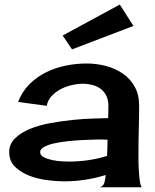

<svg xmlns="http://www.w3.org/2000/svg" viewBox="-20 -792 664 824"><path d="M408.2 11.7Q424.8 6.8 428.7 -10.3Q432.6 -27.3 433.6 -41Q389.6 -27.3 344.7 -20.5Q299.8 -13.7 254.9 -13.7Q225.6 -13.7 185.1 -18.6Q144.5 -23.4 107.9 -37.1Q71.3 -50.8 45.4 -75.2Q19.5 -99.6 19.5 -139.6Q19.5 -173.8 44.4 -198.2Q69.3 -222.7 108.4 -238.8Q147.5 -254.9 196.3 -263.7Q245.1 -272.5 292 -277.3Q338.9 -282.2 379.9 -283.2Q420.9 -284.2 444.3 -285.2Q444.3 -298.8 444.8 -311.5Q445.3 -324.2 445.3 -337.9Q445.3 -362.3 436.5 -380.4Q427.7 -398.4 412.6 -410.2Q397.5 -421.9 377 -427.2Q356.4 -432.6 334 -432.6Q312.5 -432.6 287.6 -426.8Q262.7 -420.9 240.2 -409.2Q217.8 -397.5 201.2 -379.4Q184.6 -361.3 180.7 -337.9L57.6 -354.5Q75.2 -399.4 106.4 -430.7Q137.7 -461.9 177.2 -481.4Q216.8 -501 261.7 -510.3Q306.6 -519.5 351.6 -519.5Q394.5 -519.5 435.1 -508.8Q475.6 -498 507.3 -476.1Q539.1 -454.1 558.1 -419.9Q577.1 -385.7 577.1 -338.9Q577.1 -289.1 575.7 -239.7Q574.2 -190.4 574.2 -140.6Q574.2 -131.8 574.2 -108.9Q574.2 -85.9 575.7 -61Q577.1 -36.1 580.1 -15.1Q583 5.9 588.9 11.7ZM152.3 -139.6Q152.3 -125 168 -117.2Q183.6 -109.4 204.6 -105Q225.6 -100.6 246.1 -99.6Q266.6 -98.6 275.4 -98.6Q316.4 -98.6 358.4 -104.5Q400.4 -110.4 439.5 -123Q440.4 -140.6 440.9 -158.2Q441.4 -175.8 441.4 -192.4L416 -193.4Q407.2 -193.4 384.3 -192.9Q361.3 -192.4 332 -190.9Q302.7 -189.5 271 -186Q239.3 -182.6 212.9 -176.8Q186.5 -170.9 169.4 -161.6Q152.3 -152.3 152.3 -139.6ZM494.1 -772.5 552.7 -680.7 289.1 -580.1 249 -639.6Z"/></svg>

Font: Cherry Cream Soda
Style: Regular
Weight: 400
Designer: Font Diner, Inc
Foundry: Font Diner, Inc
Version: Version 1.001